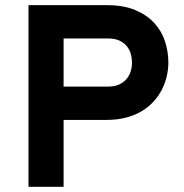

<svg xmlns="http://www.w3.org/2000/svg" viewBox="-20 -720 709 740"><path d="M89.8 0V-700.2H390.1Q456.5 -700.2 502 -680.9Q547.4 -661.6 575.7 -630.1Q604 -598.6 616.5 -559.1Q628.9 -519.5 628.9 -479Q628.9 -453.6 623 -427.5Q617.2 -401.4 605 -376.7Q592.8 -352.1 573.7 -330.6Q554.7 -309.1 528.1 -292.7Q501.5 -276.4 467 -267.1Q432.6 -257.8 390.1 -257.8H225.1V0ZM396 -386.2Q421.9 -386.2 439.5 -394.5Q457 -402.8 468 -416Q479 -429.2 483.9 -445.8Q488.8 -462.4 488.8 -479Q488.8 -494.1 484.6 -510.5Q480.5 -526.9 470 -540.5Q459.5 -554.2 441.4 -563Q423.3 -571.8 396 -571.8H225.1V-386.2Z"/></svg>

Font: Overpass
Style: Bold
Weight: 700
Designer: Delve Withrington
Foundry: Delve Fonts
Version: Version 1.001